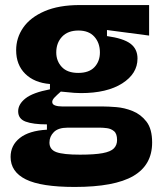

<svg xmlns="http://www.w3.org/2000/svg" viewBox="-20 -555 648 761"><path d="M276 186Q143 186 82.5 156Q22 126 22 67Q22 21 58.5 -8Q95 -37 166 -41V-62Q111 -62 81.5 -73Q52 -84 52 -114Q52 -142 81 -165Q110 -188 178 -201V-222Q116 -227 80 -262.5Q44 -298 44 -356Q44 -405 72 -445.5Q100 -486 156.5 -510.5Q213 -535 297 -535H571V-414L404 -436V-412Q469 -403 497 -382Q525 -361 525 -323Q525 -263 464.5 -224.5Q404 -186 301 -186Q289 -186 274.5 -187Q260 -188 221 -192Q205 -178 196 -168.5Q187 -159 187 -151Q187 -141 198.5 -137Q210 -133 227 -133H388Q408 -133 440.5 -130.5Q473 -128 505.5 -115Q538 -102 560.5 -73Q583 -44 583 10Q583 99 508.5 142.5Q434 186 276 186ZM290 -266Q333 -266 354.5 -289Q376 -312 376 -347Q376 -385 354 -409.5Q332 -434 291 -434Q249 -434 226 -409.5Q203 -385 203 -347Q203 -313 225 -289.5Q247 -266 290 -266ZM297 58Q355 58 387 52Q419 46 431.5 33Q444 20 444 0Q444 -25 432 -35Q420 -45 404 -47Q388 -49 377 -49H248Q211 -49 193.5 -31.5Q176 -14 176 10Q176 38 203.5 48Q231 58 297 58Z"/></svg>

Font: Bricolage Grotesque 12pt ExtraBold
Style: Regular
Weight: 800
Designer: Mathieu Triay
Foundry: Atelier Triay
Version: Version 1.001; ttfautohint (v1.8.4.7-5d5b);gftools[0.9.33.de